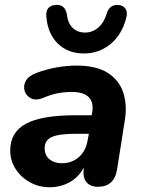

<svg xmlns="http://www.w3.org/2000/svg" viewBox="-20 -777 597 808"><path d="M189 11Q143 11 105 -10.5Q67 -32 45 -67Q23 -102 23 -143Q23 -221 89.5 -256.5Q156 -292 298 -292H366L368 -305Q375 -346 353.5 -368Q332 -390 281 -390Q250 -390 220.5 -384Q191 -378 159 -364Q131 -353 111 -363Q91 -373 84 -393.5Q77 -414 88 -435.5Q99 -457 133 -470Q176 -486 219 -493.5Q262 -501 302 -501Q386 -501 434 -470Q482 -439 499 -386.5Q516 -334 505 -269L473 -66Q462 9 392 9Q359 9 343 -11.5Q327 -32 333 -72Q309 -29 271 -9Q233 11 189 11ZM240 -90Q283 -90 312.5 -116.5Q342 -143 349 -188L354 -214H301Q228 -214 198 -200.5Q168 -187 168 -153Q168 -123 188.5 -106.5Q209 -90 240 -90ZM333 -552Q266 -552 223.5 -593.5Q181 -635 175 -707Q171 -751 211 -756Q252 -761 261 -719Q265 -680 285.5 -660Q306 -640 338 -640Q369 -640 393.5 -661Q418 -682 429 -720Q441 -759 479 -756Q499 -754 508.5 -739.5Q518 -725 511 -701Q493 -631 445 -591.5Q397 -552 333 -552Z"/></svg>

Font: Nunito ExtraBold
Style: Italic
Weight: 800
Italic angle: -9°
Designer: Vernon Adams
Foundry: Vernon Adams
Version: Version 3.601; ttfautohint (v1.8.2.53-6de2)